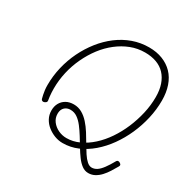

<svg xmlns="http://www.w3.org/2000/svg" viewBox="-242 -1231 1543 1573"><g transform="rotate(30 529.5 -444.0)"><path d="M802 127Q769 127 741 106.5Q713 86 688 52Q663 18 639 -22Q615 -62 590.5 -101.5Q566 -141 540 -175Q514 -209 484.5 -229.5Q455 -250 419 -250Q396 -250 378.5 -240Q361 -230 351.5 -212.5Q342 -195 342 -169Q342 -129 365.5 -98Q389 -67 426 -49.5Q463 -32 504 -32Q565 -32 623.5 -59Q682 -86 734.5 -133.5Q787 -181 830 -244.5Q873 -308 904 -381Q935 -454 953 -532.5Q971 -611 971 -689Q971 -755 953.5 -806Q936 -857 903 -892Q870 -927 822 -944.5Q774 -962 714 -962Q644 -962 580.5 -937.5Q517 -913 460.5 -869Q404 -825 359 -766Q314 -707 280.5 -636Q247 -565 229.5 -488Q212 -411 212 -332Q212 -314 213 -295.5Q214 -277 216 -259Q218 -241 221 -224Q223 -213 216.5 -206.5Q210 -200 200.5 -196.5Q191 -193 183 -196Q175 -199 171 -208Q167 -223 162.5 -243Q158 -263 155.5 -285.5Q153 -308 153 -332Q153 -418 173 -502Q193 -586 230 -662Q267 -738 318 -802.5Q369 -867 432.5 -915Q496 -963 569 -989Q642 -1015 722 -1015Q793 -1015 850 -992.5Q907 -970 947 -928.5Q987 -887 1008 -826Q1029 -765 1029 -689Q1029 -604 1009.5 -518.5Q990 -433 955 -354.5Q920 -276 871.5 -208Q823 -140 763.5 -89Q704 -38 637 -9.5Q570 19 497 19Q458 19 421 5Q384 -9 353 -33.5Q322 -58 303.5 -92Q285 -126 285 -168Q285 -207 301.5 -237Q318 -267 348.5 -284.5Q379 -302 421 -302Q463 -302 498.5 -282Q534 -262 564 -228.5Q594 -195 619.5 -154.5Q645 -114 668.5 -73.5Q692 -33 714 0.5Q736 34 758.5 54Q781 74 804 74Q829 74 852 59Q875 44 899.5 11Q924 -22 952 -72Q957 -81 967 -81.5Q977 -82 987 -74Q996 -68 997 -60.5Q998 -53 992 -44Q975 -14 956 16Q937 46 914 71Q891 96 863 111.5Q835 127 802 127Z"/></g></svg>

Font: Playwrite US Trad ExtraLight
Style: Regular
Weight: 250
Designer: Veronika Burian, José Scaglione
Foundry: TypeTogether
Version: Version 1.003